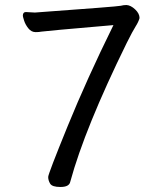

<svg xmlns="http://www.w3.org/2000/svg" viewBox="-20 -728 640 765"><path d="M221 17Q188 17 180 4Q172 -9 172 -23Q172 -35 249 -224Q326 -413 432 -628Q154 -604 145 -602Q136 -600 122 -600Q105 -600 93 -615Q81 -630 76 -646Q71 -662 71 -665Q71 -680 83 -680L119 -678Q450 -702 461 -705Q472 -708 484 -708Q501 -707 518.5 -690.5Q536 -674 536 -656Q532 -641 520.5 -623Q509 -605 485 -557Q318 -217 260 -4Q256 17 221 17Z"/></svg>

Font: LXGW WenKai Lite Medium
Style: Regular
Weight: 500
Designer: LXGW / Fontworks Inc.
Foundry: LXGW / Fontworks Inc.
Version: Version 1.511; March 25, 2025